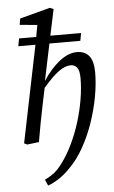

<svg xmlns="http://www.w3.org/2000/svg" viewBox="-64 -782 633 1070"><g transform="rotate(-5 253.0 -247.0)"><path d="M65 8 48 0 146 -479Q149 -495 152.5 -510.5Q156 -526 159 -542H63L71 -585H167Q170 -602 173 -618.5Q176 -635 179 -651L81 -660L87 -695L257 -740L277 -731L246 -585H418L410 -542H237L194 -336Q235 -400 285.5 -440.5Q336 -481 385 -481Q430 -481 453.5 -451.5Q477 -422 477 -359Q477 -297 464 -225Q451 -153 426 -80.5Q401 -8 365.5 55Q330 118 285 162Q257 192 223.5 214Q190 236 161 246L146 212Q172 200 195 183Q218 166 240 137Q275 92 303.5 33.5Q332 -25 352 -89Q372 -153 382.5 -216Q393 -279 393 -333Q393 -378 379.5 -394.5Q366 -411 345 -411Q314 -411 277.5 -385Q241 -359 189 -298L171 -212Q160 -160 150 -106.5Q140 -53 131 0Z"/></g></svg>

Font: Source Serif 4 SmText
Style: Italic
Weight: 400
Italic angle: -12°
Designer: Frank Grießhammer
Foundry: Adobe
Version: Version 4.005;hotconv 1.1.0;makeotfexe 2.6.0